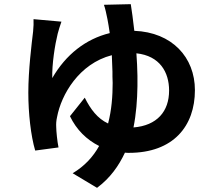

<svg xmlns="http://www.w3.org/2000/svg" viewBox="-20 -826 1040 922"><path d="M580 -93C586 -92 593 -92 599 -92C813 -92 916 -221 916 -393C916 -551 806 -671 625 -678C619 -731 613 -775 608 -806L479 -803C485 -787 491 -759 496 -734C500 -716 503 -692 507 -667C392 -639 296 -564 231 -451C229 -517 244 -612 257 -664C261 -681 268 -701 275 -722L141 -734C142 -718 141 -696 139 -675C132 -616 116 -489 116 -381C116 -282 128 -174 149 -103L261 -118C255 -146 250 -198 250 -215C249 -232 250 -246 254 -264C274 -371 359 -520 517 -561C518 -535 519 -509 520 -482V-472C520 -471 520 -469 520 -467V-458C520 -448 521 -438 521 -428C521 -365 516 -297 499 -233C448 -257 415 -301 387 -357L316 -268C347 -203 396 -155 456 -125C427 -73 387 -29 329 6L446 76C509 29 550 -29 580 -93ZM635 -570C747 -558 792 -480 792 -391C792 -291 734 -223 621 -214C634 -279 639 -346 640 -412V-421V-423V-424V-425V-427C640 -435 640 -444 640 -452V-462C639 -498 638 -535 635 -570ZM640 -421V-417V-421Z"/></svg>

Font: Glow Sans TC Normal
Style: Bold
Weight: 700
Designer: Ryoko NISHIZUKA (kana, bopomofo & ideographs); Paul D. Hunt (Latin, Greek & Cyrillic); Sandoll Communications, Soo-young
Version: Version 0.93